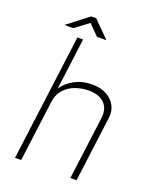

<svg xmlns="http://www.w3.org/2000/svg" viewBox="-159 -970 859 1061"><g transform="rotate(20 270.0 -439.0)"><path d="M61.5 0 158 -743H191.5L152 -440Q175.5 -477 221 -502Q266.5 -527 325 -527Q372.5 -527 408 -508.8Q443.5 -490.5 461.2 -458Q479 -425.5 473 -383L423.5 0H387L435 -368Q442.5 -425 411.2 -457Q380 -489 319 -489Q276.5 -489 238.8 -475Q201 -461 175.5 -432.5Q150 -404 144.5 -360L97.5 0ZM67 -783.5 190 -878.5H219L314 -783.5H258L199 -843.5L119 -783.5Z"/></g></svg>

Font: Public Sans Thin Thin
Style: Italic
Weight: 250
Italic angle: -8°
Version: Version 2.001